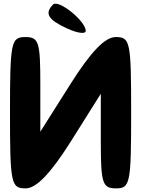

<svg xmlns="http://www.w3.org/2000/svg" viewBox="-20 -1087 778 1057"><path d="M35 -467C35 -75 41 -50 121 -50C180 -50 258 -131 371 -310L535 -571V-310C535 -77 544 -50 619 -50C697 -50 702 -79 702 -467C702 -859 697 -883 617 -883C558 -883 480 -802 367 -623L202 -362V-623C202 -856 194 -883 119 -883C41 -883 35 -855 35 -467ZM272 -1062C224 -1013 244 -979 348 -931C406 -904 452 -898 452 -917C452 -971 302 -1092 272 -1062Z"/></svg>

Font: Hussar Skorodowane
Style: Bold
Weight: 700
Foundry: Cannot Into Space Fonts
Version: Version 0.892